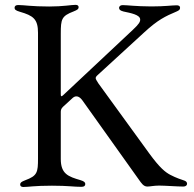

<svg xmlns="http://www.w3.org/2000/svg" viewBox="-20 -753 787 779"><path d="M577.8 3.9C588.8 3.9 604.4 0 625.7 0C649.1 0 699.9 3.9 724.1 3.9C733.7 3.9 739 -1.4 739 -7.5C739 -14.2 734 -18.1 728.3 -20.2C717.3 -24.1 695.7 -30.5 670.8 -43.7C650.9 -54.3 628.6 -71.4 585.2 -131L378.9 -415.1L371.1 -427.9C366.8 -435 367.2 -439.3 372.9 -445.3L377.8 -449.9L565.3 -621.8C620.4 -672.6 650.9 -687.1 696.4 -706.3C706 -710.6 710.9 -713.8 710.6 -721.6C710.9 -728.3 704.9 -731.5 697.4 -731.5C676.1 -731.5 651.3 -726.9 594.1 -726.9C527 -727.3 497.9 -732.2 478 -732.2C469.8 -732.2 463.4 -728.7 463.1 -720.9C463.4 -714.1 467.3 -709.9 481.2 -706.3C511 -699.9 547.9 -693.2 548.7 -674.4C549.4 -664.8 544 -655.5 519.5 -632.5L239.3 -369.7L235.1 -365.8C228.7 -360.4 226.9 -361.5 226.6 -369.7V-616.1C226.6 -675.8 229.8 -687.9 278.8 -706.7C294.7 -713.1 299 -716.6 299 -723.7C299 -729.8 295.1 -733.3 286.2 -733.3C269.2 -733.3 236.5 -726.6 179.7 -726.6C109.4 -726.6 76.3 -732.6 54 -732.6C43.7 -732.6 39.1 -728.3 39.1 -721.2C39.1 -714.8 43.3 -710.2 60.4 -705.3C115.1 -689.6 134.2 -675.4 134.2 -620V-110.1C134.2 -53.6 131.4 -39.8 82.4 -21.7C66.1 -15.3 61.8 -11.7 61.8 -4.3C61.8 1.8 66.1 5.7 74.9 5.7C94.5 5.7 119.7 0.4 190.7 0.4C258.2 0.4 281.2 5.3 310 5C321.7 5.3 326 0.4 326 -6.4C326 -12.4 322.1 -17.4 306.8 -22C256.4 -36.6 226.6 -47.6 226.6 -108V-300.1C226.9 -308.2 229.4 -313.2 235.1 -319.2L238.6 -322.4L276.3 -356.9C290.8 -367.9 304 -360.1 315 -344.8L544 -23.4C553.3 -10.7 561.8 3.9 577.8 3.9Z"/></svg>

Font: Margiela Serif Text
Style: Regular
Weight: 400
Designer: Andreas Faust, Stefan Endress
Version: Version 1.002;FEAKit 1.0